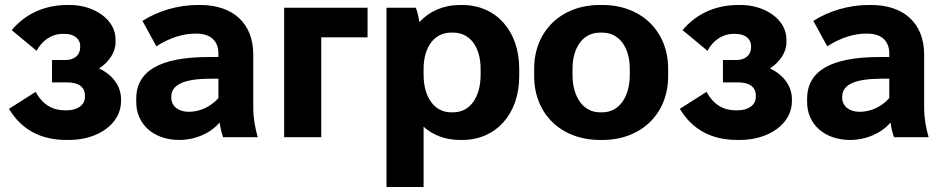

<svg xmlns="http://www.w3.org/2000/svg" viewBox="-20 -551 3792 771"><path d="M247 11H257C375 11 466 -55 466 -144V-153C466 -207 430 -252 378 -276C418 -303 444 -340 444 -382V-393C444 -472 359 -531 260 -531H251C152 -531 77 -490 27 -430L127 -347C148 -387 186 -415 232 -415H239C277 -415 302 -396 302 -366V-361C302 -330 279 -310 243 -310H189V-220H252C296 -220 321 -201 321 -168V-161C321 -130 292 -108 248 -108H240C191 -108 151 -131 123 -182L16 -114C67 -29 145 11 247 11Z M700 11C764 11 824 -15 862 -59C865 -37 870 -16 876 0H1015C1004 -39 997 -77 997 -119V-332C997 -457 916 -531 784 -531H775C695 -531 614 -507 552 -467L608 -365C662 -400 716 -416 764 -416H769C827 -416 857 -385 857 -337V-322H818C621 -322 527 -265 527 -154V-142C527 -50 599 11 700 11ZM738 -102C696 -102 668 -125 668 -158V-163C668 -211 719 -235 827 -235H857V-157C826 -122 782 -102 738 -102Z M1121 0H1270V-401H1456V-520H1121Z M1532 200H1681V-42C1719 -8 1769 11 1827 11H1836C1972 11 2065 -93 2065 -245V-275C2065 -427 1972 -531 1836 -531H1827C1760 -531 1703 -505 1664 -462C1661 -482 1656 -505 1650 -520H1532ZM1791 -100C1725 -100 1681 -160 1681 -251V-274C1681 -362 1724 -420 1791 -420H1800C1867 -420 1910 -363 1910 -274V-251C1910 -160 1867 -100 1800 -100Z M2389 11H2399C2555 11 2663 -94 2663 -245V-275C2663 -426 2555 -531 2399 -531H2389C2233 -531 2125 -426 2125 -275V-245C2125 -94 2233 11 2389 11ZM2389 -100C2323 -100 2279 -160 2279 -251V-274C2279 -363 2323 -420 2389 -420H2399C2465 -420 2509 -363 2509 -274V-251C2509 -160 2465 -100 2399 -100Z M2941 11H2951C3069 11 3160 -55 3160 -144V-153C3160 -207 3124 -252 3072 -276C3112 -303 3138 -340 3138 -382V-393C3138 -472 3053 -531 2954 -531H2945C2846 -531 2771 -490 2721 -430L2821 -347C2842 -387 2880 -415 2926 -415H2933C2971 -415 2996 -396 2996 -366V-361C2996 -330 2973 -310 2937 -310H2883V-220H2946C2990 -220 3015 -201 3015 -168V-161C3015 -130 2986 -108 2942 -108H2934C2885 -108 2845 -131 2817 -182L2710 -114C2761 -29 2839 11 2941 11Z M3394 11C3458 11 3518 -15 3556 -59C3559 -37 3564 -16 3570 0H3709C3698 -39 3691 -77 3691 -119V-332C3691 -457 3610 -531 3478 -531H3469C3389 -531 3308 -507 3246 -467L3302 -365C3356 -400 3410 -416 3458 -416H3463C3521 -416 3551 -385 3551 -337V-322H3512C3315 -322 3221 -265 3221 -154V-142C3221 -50 3293 11 3394 11ZM3432 -102C3390 -102 3362 -125 3362 -158V-163C3362 -211 3413 -235 3521 -235H3551V-157C3520 -122 3476 -102 3432 -102Z"/></svg>

Font: Fixel Text Bold
Style: Bold
Weight: 700
Width: 4
Designer: AlfaBravo + MacPaw
Foundry: Kyrylo Tkachov, Marchela Mozhyna, Serhii Makarenko, Maria Weinstein, Zakhar Kryvoshyya
Version: Version 1.211